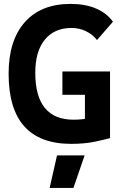

<svg xmlns="http://www.w3.org/2000/svg" viewBox="-20 -723 626 978"><path d="M342.8 9.8Q183.3 9.8 103.6 -79.6Q23.9 -168.9 23.9 -347.7Q23.9 -517.1 106.4 -610.1Q189 -703.1 338.9 -703.1Q414.6 -703.1 469.5 -679.4Q524.4 -655.8 555.2 -612.3L474.1 -519Q451.7 -547.9 417.7 -564.2Q383.8 -580.6 344.7 -580.6Q257 -580.6 208.3 -521Q159.7 -461.4 159.7 -352.5Q159.7 -232.9 208.6 -173.1Q257.5 -113.3 354.5 -113.3Q400.9 -113.3 436.3 -122.3Q471.7 -131.3 494.1 -137.7L540.5 -19.5Q519.1 -13.2 465.4 -1.7Q411.6 9.8 342.8 9.8ZM412.6 -19.5V-358.9H540.5V-19.5ZM297.9 -240.2V-358.9H537.6V-240.2ZM232.9 234.4 270.5 68.4H411.1L354 234.4Z"/></svg>

Font: Cascadia Mono
Style: Regular
Weight: 400
Monospace: yes
Designer: Aaron Bell
Foundry: Saja Typeworks
Version: Version 2102.003